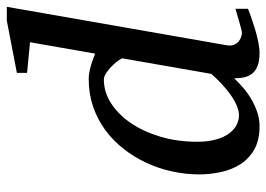

<svg xmlns="http://www.w3.org/2000/svg" viewBox="-130 -647 789 569"><g transform="rotate(-90 264.5 -362.5)"><path d="M415 -85.9Q412.6 -71.8 416.5 -63Q420.4 -54.2 427 -49.1Q433.6 -43.9 440.7 -42Q447.8 -40 451.2 -40Q454.6 -40 465.1 -42.7Q475.6 -45.4 487.3 -48.8Q499 -52.2 509.3 -55.2L522.9 -59.1V-22Q517.1 -19.5 501.5 -13.9Q485.8 -8.3 466.8 -2.4Q447.8 3.4 427.5 7.8Q407.2 12.2 392.1 12.2Q369.1 12.2 354.5 6.6Q339.8 1 331.5 -9Q323.2 -19 320.1 -32.7Q316.9 -46.4 316.9 -63Q303.7 -48.8 287.8 -35.4Q272 -22 253.9 -11.5Q235.8 -1 215.8 5.6Q195.8 12.2 174.8 12.2Q132.8 12.2 105.2 -3.9Q77.6 -20 61.5 -45.9Q45.4 -71.8 38.8 -103.5Q32.2 -135.3 32.2 -167Q32.2 -206.5 40.8 -246.3Q49.3 -286.1 66.2 -322.5Q83 -358.9 107.4 -390.1Q131.8 -421.4 163.1 -444.6Q194.3 -467.8 232.7 -481Q271 -494.1 314.9 -494.1Q326.2 -494.1 336.9 -491.9Q347.7 -489.7 357.4 -486.8Q367.2 -483.9 375.5 -480.5Q383.8 -477.1 390.1 -475.1L423.8 -668L333 -676.8V-707L487.8 -736.8H528.8ZM376 -394Q376.5 -396 370.4 -405Q364.3 -414.1 354.7 -423.8Q345.2 -433.6 334 -441.4Q322.8 -449.2 313 -449.2Q276.4 -449.2 243.2 -428Q210 -406.7 184.6 -369.6Q159.2 -332.5 144 -282Q128.9 -231.4 128.9 -172.9Q128.9 -140.6 135.5 -117.2Q142.1 -93.8 153.1 -78.6Q164.1 -63.5 178.2 -56.2Q192.4 -48.8 207 -48.8Q220.7 -48.8 236.6 -55.7Q252.4 -62.5 268.6 -74Q284.7 -85.4 300.5 -100.3Q316.4 -115.2 330.1 -130.9Z"/></g></svg>

Font: Charis SIL Cyr
Style: Italic
Weight: 400
Italic angle: -11°
Foundry: SIL International
Version: Version 5.000